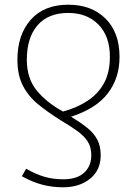

<svg xmlns="http://www.w3.org/2000/svg" viewBox="-20 -560 581 816"><path d="M248 236Q202 236 160 225Q118 214 73 189L91 157Q131 180 168 191Q205 202 249 202Q307 202 337.5 174Q368 146 368 100Q368 66 353.5 42.5Q339 19 309.5 -2.5Q280 -24 236 -50Q185 -82 143.5 -115.5Q102 -149 78 -194.5Q54 -240 54 -306Q54 -412 110.5 -476Q167 -540 270 -540Q369 -540 428.5 -481Q488 -422 488 -318Q488 -228 438 -163Q388 -98 282 -64Q323 -39 351 -16.5Q379 6 393.5 33.5Q408 61 408 100Q408 163 363 199.5Q318 236 248 236ZM248 -86Q307 -102 352 -131.5Q397 -161 422 -206.5Q447 -252 447 -319Q447 -406 398.5 -455.5Q350 -505 270 -505Q185 -505 139.5 -452.5Q94 -400 94 -306Q94 -227 136 -175.5Q178 -124 248 -86Z"/></svg>

Font: Noto Sans Disp ExtLt
Style: Regular
Weight: 200
Designer: Monotype Design Team
Foundry: Monotype Imaging Inc.
Version: Version 2.000;GOOG;noto-source:20170915:90ef993387c0